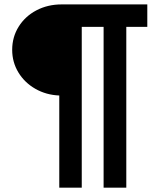

<svg xmlns="http://www.w3.org/2000/svg" viewBox="-20 -740 717 884"><path d="M252.9 -300.3Q192.4 -302.7 142.8 -331.1Q93.3 -359.4 64.7 -406.5Q36.1 -453.6 36.1 -510.7Q36.1 -569.3 65.9 -617.2Q95.7 -665 147.7 -692.4Q199.7 -719.7 263.7 -719.7H658.2V-616.2H561.5V124H457V-616.2H356.4V124H252.9Z"/></svg>

Font: Reddit Sans Strawberry
Style: Bold
Weight: 700
Designer: Stephen Hutchings
Foundry: Reddit
Version: Version 1.013